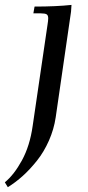

<svg xmlns="http://www.w3.org/2000/svg" viewBox="-79 -466 362 789"><path d="M-59.1 283.2Q-21 252 11.2 192.9Q43.5 133.8 55.2 51.8L116.2 -363.8Q119.1 -380.9 119.1 -391.1Q119.1 -402.8 112.8 -407Q106.4 -411.1 88.9 -411.1H58.1L63 -439Q151.4 -439 214.8 -445.8L212.9 -418L149.9 16.1Q142.6 65.4 122.1 111.8Q101.6 158.2 73.2 193.8Q44.9 229.5 14.9 256.6Q-15.1 283.7 -46.9 303.2Z"/></svg>

Font: Dihjauti S
Style: Bold Italic
Weight: 700
Italic angle: -9°
Designer: T. Christopher White
Version: Version 3.0.0